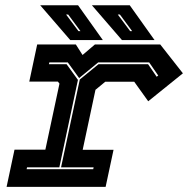

<svg xmlns="http://www.w3.org/2000/svg" viewBox="-20 -708 714 728"><path d="M5 0.5 35 -140.5H152L205.5 -391L199.5 -398.5H91L121 -539.5H267.5L293 -499.5L340 -539.5H587.5L673.5 -430L542 -324L489 -398H379L342 -367.5L293.5 -140H410.5L380.5 0.5ZM81 -66.5H333.5L335 -73.5H211.5L282.5 -406.5L353.5 -464.5H541.5L574 -417L580 -421.5L545.5 -471.5H352.5L280 -412L237 -471.5H167L165.5 -464.5H232.5L275.5 -405L205 -73.5H82.5ZM566 -556H442.5L328.5 -688H472ZM481 -590 434.5 -653H426.5L473.5 -590ZM370 -556H246.5L132.5 -688H276ZM285 -590 238.5 -653H230.5L277.5 -590Z"/></svg>

Font: Tourney Expanded ExtraBold
Style: Italic
Weight: 800
Width: 7
Italic angle: -12°
Designer: Tyler Finck
Foundry: Etcetera Type Co
Version: Version 1.010; ttfautohint (v1.8.3)